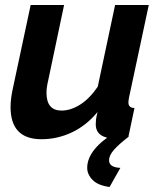

<svg xmlns="http://www.w3.org/2000/svg" viewBox="-20 -544 635 764"><path d="M145 10Q22 10 22 -118Q22 -135 24.5 -154.5Q27 -174 32 -196L102 -524H235L172 -225Q165 -196 165 -175Q165 -104 225 -104Q261 -104 298.5 -127.5Q336 -151 369 -199L438 -524H572L493 -154Q491 -142 491 -136Q491 -115 515 -114L491 0Q473 3 459 5Q445 7 435 7Q401 7 381 -7Q361 -21 361 -50Q361 -57 362 -67.5Q363 -78 368 -98Q323 -44 265.5 -17Q208 10 145 10ZM327 124Q327 49 444 -21H486L492 0Q454 29 434 51.5Q414 74 414 94Q414 122 459 124L416 200Q370 194 348.5 172Q327 150 327 124Z"/></svg>

Font: Raleway
Style: Bold Italic
Weight: 700
Italic angle: -12°
Designer: Matt McInerney, Pablo Impallari, Rodrigo Fuenzalida
Foundry: Matt McInerney, Pablo Impallari, Rodrigo Fuenzalida
Version: Version 4.101;RELEASE